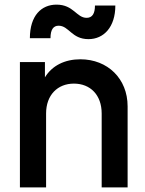

<svg xmlns="http://www.w3.org/2000/svg" viewBox="-20 -809 626 829"><path d="M66 0H179V-319C179 -399 229 -448 299 -448C370 -448 419 -399 419 -319V0H531V-350C531 -469 445 -553 327 -553C260 -553 205 -526 174 -475V-541H66ZM109 -644H198C198 -682 211 -698 233 -698C278 -698 289 -640 362 -640C428 -640 478 -692 478 -785H390C390 -751 379 -732 354 -732C310 -732 298 -789 224 -789C159 -789 109 -742 109 -644Z"/></svg>

Font: Mluvka SemiBold
Style: Regular
Weight: 600
Designer: Modified by Jiří Krblich, Original typeface by Gumpita Rahayu
Foundry: Gumpita Rahayu & Jiří Krblich
Version: Version 2.000;Glyphs 3.1.1 (3134)